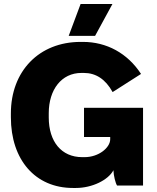

<svg xmlns="http://www.w3.org/2000/svg" viewBox="-20 -921 778 953"><path d="M538 -901H380L321 -743H452ZM342 12H357C437 12 517 -27 543 -76C544 -48 553 -13 561 0H690V-386H397V-241H527V-230C527 -188 470 -141 400 -141H388C285 -141 222 -218 222 -338V-359C222 -477 286 -559 384 -559H396C455 -559 503 -529 539 -464L680 -554C613 -657 509 -713 392 -713H380C174 -713 34 -568 34 -358V-339C34 -128 155 12 342 12Z"/></svg>

Font: Fixel Text ExtraBold
Style: Regular
Weight: 800
Width: 4
Designer: AlfaBravo + MacPaw
Foundry: Kyrylo Tkachov, Marchela Mozhyna, Serhii Makarenko, Maria Weinstein, Zakhar Kryvoshyya
Version: Version 1.211